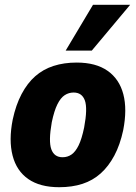

<svg xmlns="http://www.w3.org/2000/svg" viewBox="-20 -770 567 801"><path d="M227 11Q147 11 98 -23Q49 -57 32.5 -121Q16 -185 33 -271Q46 -332 70 -377.5Q94 -423 127 -452Q160 -481 203.5 -495Q247 -509 300 -509Q380 -509 429 -474.5Q478 -440 494.5 -377Q511 -314 494 -227Q481 -166 457 -121Q433 -76 400 -46.5Q367 -17 324 -3Q281 11 227 11ZM241 -114Q262 -114 278.5 -125.5Q295 -137 308 -163.5Q321 -190 331 -238Q346 -318 334 -351Q322 -384 287 -384Q267 -384 250 -373Q233 -362 219.5 -335Q206 -308 196 -260Q182 -181 194 -147.5Q206 -114 241 -114ZM254 -559 368 -750H523L363 -559Z"/></svg>

Font: Nunito Sans 10pt Condensed Black
Style: Italic
Weight: 900
Width: 3
Italic angle: -9°
Designer: Vernon Adams
Foundry: Vernon Adams
Version: Version 3.101;gftools[0.9.27]